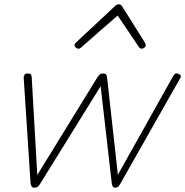

<svg xmlns="http://www.w3.org/2000/svg" viewBox="-20 -856 859 891"><path d="M139 15Q130 15 126.5 9Q123 3 122 -4L90 -495Q90 -503 93.5 -509Q97 -515 108 -515Q119 -515 122.5 -511.5Q126 -508 127 -500L153 -44L433 -499Q440 -508 444.5 -511.5Q449 -515 458 -515Q469 -515 472.5 -510Q476 -505 477 -496L527 -45L782 -500Q786 -508 791 -512.5Q796 -517 806 -514Q816 -511 818.5 -505Q821 -499 815 -491L537 -1Q533 6 528 10.5Q523 15 515 15Q506 15 503 9Q500 3 499 -3L447 -456L165 -1Q161 6 155 10.5Q149 15 139 15ZM344 -630Q338 -630 332 -635Q326 -640 326 -646Q326 -650 327.5 -652.5Q329 -655 333 -659L514 -828Q519 -833 523 -834.5Q527 -836 531 -836Q535 -836 538.5 -834.5Q542 -833 546 -828L652 -659Q654 -656 655 -653Q656 -650 656 -646Q656 -640 650 -635Q644 -630 638 -630Q634 -630 630.5 -632Q627 -634 625 -637L526 -784L360 -639Q354 -633 351 -631.5Q348 -630 344 -630Z"/></svg>

Font: Playwrite IS Thin
Style: Regular
Weight: 250
Designer: Veronika Burian, José Scaglione
Foundry: TypeTogether
Version: Version 1.002